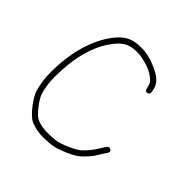

<svg xmlns="http://www.w3.org/2000/svg" viewBox="-158 -724 849 849"><g transform="rotate(45 266.5 -299.0)"><path d="M428 -485C426.6 -494.8 424.8 -500.6 422 -511C413.4 -533.3 395.4 -548.2 376 -559C347.6 -574.8 315.7 -586.7 276 -592C198 -596.6 166.7 -573.8 132 -528C78.9 -454.7 50 -355.3 50 -231C50 -191.2 55 -162.2 64 -130C72.4 -98.9 122.8 -32.7 150 -21C173.1 -10.1 204.8 -3.6 238 -5C286 -7.2 302 -9.3 346 -28C392.9 -47.9 410.2 -62.3 437.5 -94C452.9 -111.9 464.3 -135.6 476 -152C481.7 -159.9 489.8 -169.5 477.5 -177.5C465.2 -185.5 459.6 -174.9 454 -167L439 -143C426 -121.3 406.4 -98 387 -81C371.1 -67.2 305.9 -37.7 279 -35C236.3 -30.9 192.3 -30.3 161 -46C141 -54 95.5 -114 90 -137C81 -166.4 77 -193.9 77 -231C77 -348.4 101.6 -443.9 154 -512C182.6 -549.7 210 -569.4 272 -565C321.2 -558.4 360.5 -543.5 388 -516C397 -507 398 -491.9 402 -480C405 -461.9 431.4 -468.1 428 -485Z"/></g></svg>

Font: Take Off
Style: Regular, Eh
Weight: 400
Foundry: Cannot Into Space Fonts
Version: Version 0.89